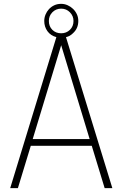

<svg xmlns="http://www.w3.org/2000/svg" viewBox="-20 -978 637 998"><path d="M564 0H524L457 -220H140L73 0H33L273 -785Q243 -793 226.5 -816Q210 -839 210 -869Q210 -886 216.5 -902Q223 -918 234.5 -930.5Q246 -943 262 -950.5Q278 -958 298 -958Q315 -958 331 -951Q347 -944 359.5 -932Q372 -920 379.5 -904Q387 -888 387 -869Q387 -830 359 -805Q343 -789 323 -785ZM446 -255 298 -743 150 -255ZM298 -805Q325 -805 343.5 -823Q362 -841 362 -869Q362 -895 343.5 -914Q325 -933 298 -933Q271 -933 252.5 -914.5Q234 -896 234 -869Q234 -841 252 -823Q270 -805 298 -805Z"/></svg>

Font: Tanohe Sans ExtraLight
Style: Regular
Weight: 250
Designer: Village Type and Design LLC & Cristiano Sobral
Foundry: Cooper Hewitt Smithsonian Design Museum
Version: Version 1.00;May 30, 2020;FontCreator 12.0.0.2522 64-bit; tt